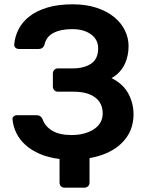

<svg xmlns="http://www.w3.org/2000/svg" viewBox="-20 -730 686 890"><path d="M280 140Q269 140 262.5 133.5Q256 127 256 116V7Q202 0 162.5 -17.5Q123 -35 96.5 -59.5Q70 -84 55.5 -114Q41 -144 38 -176Q37 -185 43.5 -190.5Q50 -196 59 -196H149Q170 -196 178 -176Q189 -144 222.5 -124Q256 -104 312 -104Q343 -104 369 -111Q395 -118 414.5 -130.5Q434 -143 445 -161.5Q456 -180 456 -204Q456 -253 420 -279Q384 -305 321 -305H249Q238 -305 231.5 -312Q225 -319 225 -330V-388Q225 -399 231.5 -406Q238 -413 249 -413H318Q370 -413 402.5 -435Q435 -457 435 -506Q435 -547 401.5 -571Q368 -595 315 -595Q262 -595 228 -577.5Q194 -560 186 -522Q179 -503 160 -503H67Q58 -503 51.5 -509Q45 -515 46 -524Q49 -561 66.5 -595Q84 -629 117 -654.5Q150 -680 199.5 -695Q249 -710 317 -710Q379 -710 427.5 -694Q476 -678 509 -651Q542 -624 559 -589Q576 -554 576 -516Q576 -496 572 -475Q568 -454 559 -434.5Q550 -415 535 -398Q520 -381 497 -368Q551 -341 575 -296Q599 -251 599 -200Q599 -121 545 -67.5Q491 -14 395 3V116Q395 127 388 133.5Q381 140 370 140Z"/></svg>

Font: Fz Rubik Med
Style: Regular
Weight: 500
Designer: Hubert and Fischer
Foundry: Hubert and Fischer
Version: Vit hóa bi FontZin.com